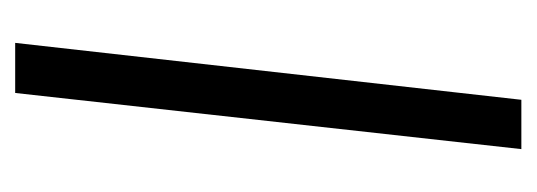

<svg xmlns="http://www.w3.org/2000/svg" viewBox="-247 -460 707 253"><g transform="rotate(90 106.5 -333.5)"><path d="M102.5 0 176.5 -667H111.5L36.5 0Z"/></g></svg>

Font: Din Kursivschrift
Style: Eng
Weight: 400
Version: Version 1.089